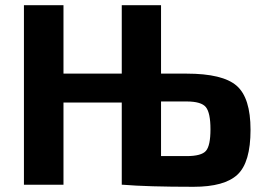

<svg xmlns="http://www.w3.org/2000/svg" viewBox="-20 -710 1016 738"><path d="M599 -427H697Q836 -427 889.5 -380.5Q943 -334 943 -211Q943 -86 893 -39Q843 8 724 8Q546 8 451 0H448V-316H224V0H72V-690H224V-427H448V-690H599ZM599 -110H697Q754 -110 771.5 -130Q789 -150 789 -213Q789 -276 771.5 -298Q754 -320 697 -320H599Z"/></svg>

Font: Exo 2.0
Style: Bold
Weight: 700
Designer: Natanael Gama
Version: Version 1.001;PS 001.001;hotconv 1.0.70;makeotf.lib2.5.58329